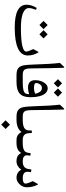

<svg xmlns="http://www.w3.org/2000/svg" viewBox="968 -1755 1025 3001"><g transform="rotate(90 1480.5 -254.5)"><path d="M451.7 -422.4 516.1 -357.9 580.6 -422.4 516.1 -486.8ZM306.6 -422.4 371.1 -357.9 435.5 -422.4 371.1 -486.8ZM412.6 -68.8C211.9 -68.8 106.4 -114.3 106.4 -194.3C106.4 -222.2 115.2 -258.8 133.3 -304.7L104.5 -315.9C71.8 -267.1 53.7 -208.5 53.7 -158.2C53.7 -34.2 172.4 27.8 409.2 27.8C701.2 27.8 847.2 -40 847.2 -176.3C847.2 -235.4 832 -283.7 802.7 -336.4C800.3 -340.8 797.4 -343.3 794.9 -343.3C792.5 -343.3 790 -340.8 787.6 -336.4L747.1 -262.7C756.8 -243.7 765.6 -222.7 773.9 -200.7C782.2 -178.7 786.1 -162.1 786.1 -151.9C786.1 -96.7 661.6 -68.8 412.6 -68.8Z M1155.8 -97.2C1113.3 -97.2 1087.9 -104 1072.3 -121.6C1063 -131.8 1056.6 -147.5 1053.2 -168.5C1049.8 -188 1048.3 -232.4 1047.9 -301.3C1047.4 -434.6 1044.9 -576.7 1040 -726.6C1039.6 -750 1032.2 -752 1019 -737.8L963.4 -678.2C975.1 -581.5 983.9 -441.4 989.3 -258.3C991.2 -195.3 995.1 -147.5 1001 -114.7C1006.8 -81.5 1018.1 -56.2 1034.2 -38.1C1058.1 -11.2 1096.2 0 1156.2 0H1166C1177.7 0 1180.7 -12.7 1180.7 -46.4V-49.8C1180.7 -84.5 1177.7 -97.2 1166 -97.2Z M1161.1 -97.2C1142.1 -97.2 1139.2 -85.4 1139.2 -50.8V-45.9C1139.2 -11.2 1141.6 0 1161.1 0H1263.2C1347.2 0 1407.7 -17.1 1444.3 -51.3C1481 -85.4 1499.5 -140.6 1499.5 -216.3C1499.5 -265.6 1496.1 -310.5 1482.9 -360.4C1476.6 -385.3 1468.3 -406.7 1458 -424.8C1438 -461.4 1402.3 -487.8 1357.9 -487.8C1324.7 -487.8 1295.9 -468.8 1271 -430.7C1246.1 -392.6 1233.4 -345.7 1233.4 -290.5C1233.4 -216.3 1275.9 -179.7 1349.6 -179.7C1385.3 -179.7 1419.4 -185.5 1452.1 -197.3C1452.1 -171.4 1447.8 -151.9 1438.5 -138.7C1420.4 -111.3 1373 -97.7 1275.4 -97.7ZM1278.3 -305.7C1278.3 -328.1 1285.6 -349.1 1299.8 -368.2C1314 -387.2 1332 -397 1353 -397C1379.4 -397 1399.9 -387.2 1415 -367.2C1429.7 -347.2 1439.9 -322.3 1445.8 -292.5C1420.9 -279.8 1389.6 -273.4 1352.1 -273.4C1302.7 -273.4 1278.3 -284.2 1278.3 -305.7ZM1362.8 -647.5 1427.2 -583 1491.7 -647.5 1427.2 -711.9ZM1217.8 -647.5 1282.2 -583 1346.7 -647.5 1282.2 -711.9Z M1808.1 -97.2C1765.6 -97.2 1740.2 -104 1724.6 -121.6C1715.3 -131.8 1709 -147.5 1705.6 -168.5C1702.1 -188 1700.7 -232.4 1700.2 -301.3C1699.7 -434.6 1697.3 -576.7 1692.4 -726.6C1691.9 -750 1684.6 -752 1671.4 -737.8L1615.7 -678.2C1627.4 -581.5 1636.2 -441.4 1641.6 -258.3C1643.6 -195.3 1647.5 -147.5 1653.3 -114.7C1659.2 -81.5 1670.4 -56.2 1686.5 -38.1C1710.4 -11.2 1748.5 0 1808.6 0H1818.4C1830.1 0 1833 -12.7 1833 -46.4V-49.8C1833 -84.5 1830.1 -97.2 1818.4 -97.2Z M1860.4 170.9 1928.2 238.8 1996.1 170.9 1928.2 102.5ZM1813.5 -97.2C1794.4 -97.2 1791.5 -85.4 1791.5 -50.8V-45.9C1791.5 -11.2 1793.9 0 1813.5 0H1853C1940.4 0 2007.3 -26.4 2042 -77.1C2072.8 -24.4 2111.3 0 2170.4 0H2181.2C2192.9 0 2195.8 -12.7 2195.8 -46.4V-49.8C2195.8 -84.5 2192.9 -97.2 2181.2 -97.2H2170.4C2097.7 -97.2 2064.9 -128.4 2061.5 -194.8L2059.1 -239.3H2020L2018.6 -193.4C2016.6 -127.4 1968.3 -97.2 1851.1 -97.2Z M2176.3 -97.2C2157.2 -97.2 2154.3 -85.4 2154.3 -50.8V-45.9C2154.3 -11.2 2156.7 0 2176.3 0H2212.4C2293.9 0 2341.3 -23.4 2371.1 -74.2C2393.1 -24.9 2436 0 2500 0C2552.2 0 2596.2 -24.9 2632.3 -74.2C2659.2 -24.9 2701.7 0 2759.8 0C2796.9 0 2830.6 -16.6 2861.3 -49.8C2892.1 -82.5 2907.2 -119.1 2907.2 -158.7C2907.2 -221.7 2893.6 -279.3 2866.7 -330.6C2862.3 -338.9 2857.4 -337.4 2851.6 -327.1L2811.5 -255.9C2836.4 -200.2 2849.1 -162.1 2849.1 -142.1C2849.1 -112.3 2820.8 -97.7 2763.7 -97.7C2697.8 -97.7 2664.6 -122.6 2664.6 -172.4C2664.6 -175.8 2665 -180.7 2665.5 -188L2670.4 -226.6L2629.4 -232.4L2620.6 -181.6C2610.8 -125.5 2572.3 -97.2 2504.4 -97.2C2439.5 -97.2 2407.2 -118.7 2407.2 -162.1C2407.2 -168.9 2407.7 -174.3 2408.2 -177.7L2414.1 -215.8L2375 -221.7L2365.7 -170.9C2356.4 -120.6 2310.5 -97.2 2212.4 -97.2Z"/></g></svg>

Font: Parastoo
Style: Regular
Weight: 400
Foundry: Saber Rastikerdar (saber.rastikerdar@gmail.com)
Version: Version 2.0.1